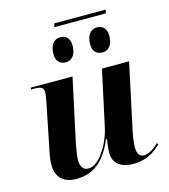

<svg xmlns="http://www.w3.org/2000/svg" viewBox="-123 -939 923 1046"><g transform="rotate(-15 338.5 -415.5)"><path d="M571 -841H281L276 -821H566ZM495 -620C523 -620 553 -640 553 -699C553 -740 531 -760 499 -760C462 -760 440 -729 440 -681C440 -640 461 -620 495 -620ZM287 -620C316 -620 346 -640 346 -699C346 -740 324 -760 292 -760C256 -760 233 -729 233 -681C233 -640 254 -620 287 -620ZM502 10C577 10 625 -25 658 -59L652 -66C627 -42 595 -20 568 -20C543 -20 530 -39 530 -76C530 -99 536 -140 542 -167L621 -536H468L400 -221C380 -130 316 -29 258 -29C226 -29 213 -51 213 -89C213 -114 221 -160 229 -197L302 -536H67L65 -526H83C121 -526 136 -518 136 -491C136 -480 132 -458 127 -431L83 -212C76 -178 66 -135 66 -102C66 -43 94 9 180 9C276 9 343 -46 389 -158H395C392 -143 387 -97 387 -84C387 -33 416 10 502 10Z"/></g></svg>

Font: Noto Serif Display
Style: Bold Italic
Weight: 700
Italic angle: -12°
Designer: Monotype Design Team
Foundry: Monotype Imaging Inc.
Version: Version 2.009